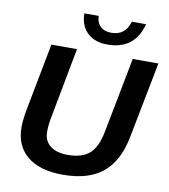

<svg xmlns="http://www.w3.org/2000/svg" viewBox="-96 -971 934 1062"><g transform="rotate(10 371.5 -440.0)"><path d="M328.1 9.8Q199.2 9.8 128.7 -47.6Q58.1 -105 58.1 -210.4Q58.1 -231.9 61.8 -262Q65.4 -292 69.3 -310.1L141.6 -688H285.6L210.9 -292.5Q202.1 -250 202.1 -208.5Q202.1 -158.2 237.8 -130.6Q273.4 -103 335.9 -103Q416.5 -103 458.3 -140.1Q500 -177.2 516.6 -264.2L598.6 -688H742.7L659.2 -258.8Q632.3 -121.6 551.8 -55.9Q471.2 9.8 328.1 9.8ZM444.3 -742.2Q375 -742.2 333.3 -781.7Q291.5 -821.3 291.5 -890.1H372.1Q372.1 -853.5 394.3 -831.8Q416.5 -810.1 455.1 -810.1Q493.2 -810.1 519 -828.6Q544.9 -847.2 558.1 -890.1H638.2Q617.7 -815.4 570.3 -778.8Q522.9 -742.2 444.3 -742.2Z"/></g></svg>

Font: Arimo
Style: Italic
Weight: 400
Italic angle: -12°
Designer: Steve Matteson
Foundry: Monotype Imaging Inc.
Version: Version 1.33